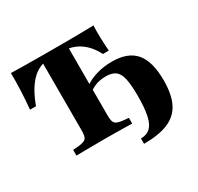

<svg xmlns="http://www.w3.org/2000/svg" viewBox="-150 -747 1081 1050"><g transform="rotate(-30 390.5 -221.5)"><path d="M251.6 -532.3Q221 -532.3 193.5 -519.4Q166.1 -506.5 142.7 -481.9Q119.4 -457.3 100 -422.6Q80.6 -387.9 65.3 -345.2H27.4Q33.1 -405.6 35.5 -462.1Q37.9 -518.5 37.1 -571Q71.8 -570.2 121.4 -569.4Q171 -568.5 244.4 -568.5H383.1Q445.2 -568.5 487.1 -569.4Q529 -570.2 558.1 -571Q556.5 -535.5 557.7 -494.8Q558.9 -454 562.1 -409.7H525Q505.6 -448.4 478.6 -475.8Q451.6 -503.2 417.7 -517.7Q383.9 -532.3 342.7 -532.3ZM285.5 -2.4Q258.9 -2.4 229.4 -2Q200 -1.6 171.4 -1.6Q142.7 -1.6 121.8 -0.8V-37.1L162.1 -40.3Q195.2 -44.4 205.2 -56.5Q215.3 -68.5 215.3 -105.6V-201.6H379V-105.6Q379 -68.5 389.5 -56.5Q400 -44.4 433.1 -40.3L473.4 -36.3V0Q452.4 -0.8 423.8 -1.2Q395.2 -1.6 365.7 -2Q336.3 -2.4 309.7 -2.4H297.6ZM215.3 -201.6V-547.6H379V-201.6ZM474.2 128.2V94.4Q511.3 94.4 533.5 73.8Q555.6 53.2 565.7 6.5Q575.8 -40.3 575.8 -116.1Q575.8 -186.3 566.9 -225.4Q558.1 -264.5 536.7 -280.2Q515.3 -296 476.6 -296Q414.5 -296 372.6 -262.9V-300Q404.8 -323.4 450 -336.3Q495.2 -349.2 546 -349.2Q646.8 -349.2 694 -293.5Q741.1 -237.9 741.1 -118.5Q741.1 -30.6 714.1 23.8Q687.1 78.2 628.2 103.2Q569.4 128.2 474.2 128.2Z"/></g></svg>

Font: Playfair 9pt Black
Style: Regular
Weight: 900
Designer: Claus Eggers Sørensen
Foundry: Claus Eggers Sørensen
Version: Version 2.203